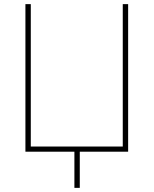

<svg xmlns="http://www.w3.org/2000/svg" viewBox="-20 -734 744 929"><path d="M600 0H366V175H340V0H103V-714H129V-25H574V-714H600Z"/></svg>

Font: Noto Sans Thin
Style: Regular
Weight: 100
Designer: Monotype Design Team
Foundry: Monotype Imaging Inc.
Version: Version 2.007